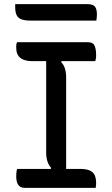

<svg xmlns="http://www.w3.org/2000/svg" viewBox="-20 -903 540 923"><path d="M298 -65H213L226 -96Q215 -107 208.5 -126Q202 -145 202 -170Q202 -226 202 -283.5Q202 -341 202 -399.5Q202 -458 202 -516.5Q202 -575 202 -635H287L274 -604Q286 -593 292 -574Q298 -555 298 -530Q298 -474 298 -416.5Q298 -359 298 -300.5Q298 -242 298 -183Q298 -124 298 -65ZM440 0H98Q87 0 79.5 -4Q72 -8 67 -15.5Q62 -23 60 -33.5Q58 -44 58 -56Q58 -63 58.5 -69.5Q59 -76 60 -81.5Q61 -87 62 -91H365Q395 -91 412 -83Q429 -75 435.5 -60Q442 -45 442 -25Q442 -21 442 -16.5Q442 -12 441 -8Q440 -4 440 0ZM62 -700H403Q427 -700 434.5 -683.5Q442 -667 442 -641Q442 -637 442 -633Q442 -629 441.5 -625Q441 -621 440 -617Q439 -613 438 -609H136Q97 -609 77.5 -625Q58 -641 58 -673Q58 -677 58 -681Q58 -685 58.5 -688.5Q59 -692 60 -695Q61 -698 62 -700ZM53 -883H402Q428 -883 437 -870.5Q446 -858 446 -832Q446 -825 445 -817.5Q444 -810 443 -804H127Q97 -804 81 -811Q65 -818 59 -832.5Q53 -847 53 -869Q53 -873 53 -876.5Q53 -880 53 -883Z"/></svg>

Font: Recursive Casual
Style: Regular
Weight: 400
Version: Version 1.047